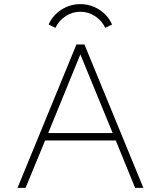

<svg xmlns="http://www.w3.org/2000/svg" viewBox="-20 -912 780 932"><path d="M524 -793Q504 -838 462 -865Q420 -892 370 -892Q320 -892 278 -865Q236 -838 216 -793L249 -777Q266 -812 298.5 -833.5Q331 -855 370 -855Q409 -855 441.5 -833.5Q474 -812 491 -777ZM351 -696H390L676 0H636L542 -230H199L104 0H65ZM214 -266H527L370 -648Z"/></svg>

Font: Major Mono Display
Style: Regular
Weight: 400
Designer: Emre Parlak
Foundry: Emre Parlak
Version: Version 2.000; ttfautohint (v1.8) -l 8 -r 50 -G 200 -x 14 -D